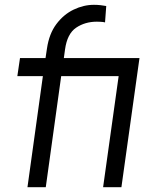

<svg xmlns="http://www.w3.org/2000/svg" viewBox="-20 -777 624 797"><path d="M94 0 158 -461H52L63 -536H169L175 -576Q184 -637 214 -677Q244 -717 285.5 -737Q327 -757 370 -757Q384 -757 397.5 -755.5Q411 -754 421 -752L416 -684Q409 -686 397.5 -686.5Q386 -687 382 -687Q333 -687 296 -662Q259 -637 250 -572L245 -536H546L535 -461H234L170 0ZM408 0 483 -536H559L484 0Z"/></svg>

Font: Kosmopol Plus Jakarta Sans Italic It
Style: Regular
Weight: 400
Italic angle: -8.04999°
Designer: Gumpita Rahayu
Foundry: Tokotype
Version: Version 2.006